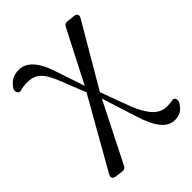

<svg xmlns="http://www.w3.org/2000/svg" viewBox="-210 -650 983 983"><g transform="rotate(-45 281.0 -159.0)"><path d="M43 195C47 201 53 204 63 205L104 210C115 211 124 208 129 197L293 -128L351 55C385 168 427 215 480 215C518 215 542 198 559 165C564 155 563 147 559 140C555 133 548 131 536 134C525 136 513 137 501 137C450 137 411 104 372 12L309 -158L507 -496C512 -505 513 -512 509 -519C505 -525 498 -527 488 -528L447 -532C436 -533 427 -529 422 -518L277 -236L223 -397C191 -493 148 -533 95 -533C58 -533 29 -517 9 -485C4 -475 4 -467 9 -458C13 -449 21 -447 33 -451C45 -454 60 -457 78 -457C137 -457 169 -434 204 -347L260 -206L45 173C40 182 39 190 43 195Z"/></g></svg>

Font: 寒蝉锦书宋 Text
Style: Regular
Weight: 400
Designer: 寒蝉锦书宋{Warren} 思源宋体{Ryoko NISHIZUKA 西塚涼子 (kana & ideographs); Frank Grießhammer (Latin, Greek & Cyrillic); Wenlong ZHANG 
Foundry: Adobe & ChillType
Version: Version 2.000;Glyphs 3.1.1 (3135)